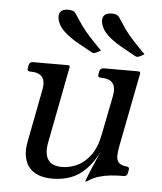

<svg xmlns="http://www.w3.org/2000/svg" viewBox="-50 -702 639 757"><g transform="rotate(5 269.5 -323.5)"><path d="M184.8 11Q154.2 11 131 2.5Q107.8 -6 93 -23.6Q78.2 -41.2 73.5 -68Q68.8 -94.8 76.2 -130.2L115.5 -334Q122.5 -369 109 -385.5Q95.5 -402 63.5 -402H61Q48 -402 51 -415L53 -427Q56 -440 69 -440H208.2Q216.8 -440 214.5 -431.5L156.2 -129Q151.2 -104.5 154.8 -83.8Q158.2 -63 173.4 -50.6Q188.5 -38.2 219.5 -38.2Q247.5 -38.2 276.9 -51.1Q306.2 -64 330 -95Q353.8 -126 364.2 -180.2L394.5 -333.2Q401.5 -368.2 388.4 -385.1Q375.2 -402 343.2 -402H340.8Q327.5 -402 330.5 -415L332.5 -427Q335.5 -440 350.2 -440H486.5Q495.2 -440 493.8 -431.5L437.5 -142Q432.5 -117.5 432.5 -100.6Q432.5 -83.8 441.6 -74Q450.8 -64.2 474 -62Q484.5 -61 482.5 -50L479.5 -35.2Q477.5 -24 464.8 -24Q439 -24 414.4 -21.6Q389.8 -19.2 367.2 -12.5Q344.8 -5.8 325.8 7Q320.8 11 318 11H316.8Q314.8 11 315.5 9.8Q315.8 8.5 321.6 -7.2Q327.5 -23 338.8 -49.6Q350 -76.2 365.2 -110Q342.2 -65.2 315.1 -38.8Q288 -12.2 255.6 -0.6Q223.2 11 184.8 11ZM504.5 -509 490.2 -501.2Q481.5 -496.8 477.8 -496.8Q475.2 -496 472.4 -497.2Q469.5 -498.5 467 -499.5Q439.2 -514.5 408.9 -531.9Q378.5 -549.2 355.4 -570.6Q332.2 -592 327 -619Q323.5 -637.5 332.4 -647.8Q341.2 -658 363.2 -658Q371.5 -658 379 -655.6Q386.5 -653.2 391.8 -646Q408 -621 421.1 -602.2Q434.2 -583.5 453.4 -562.4Q472.5 -541.2 504.5 -509ZM332.2 -509 318 -501.2Q309.2 -496.8 305.5 -496.8Q303 -496 300.1 -497.2Q297.2 -498.5 294.8 -499.5Q267 -514.5 236.6 -531.9Q206.2 -549.2 183.1 -570.6Q160 -592 154.8 -619Q151.2 -637.5 160.1 -647.8Q169 -658 191 -658Q199.2 -658 206.8 -655.6Q214.2 -653.2 219.5 -646Q235.8 -621 248.9 -602.2Q262 -583.5 281.1 -562.4Q300.2 -541.2 332.2 -509Z"/></g></svg>

Font: Young Serif Light
Style: Italic
Weight: 300
Italic angle: -10.979°
Designer: Bastien Sozeau
Foundry: NBR — Bastien Sozeau
Version: Version 5.001